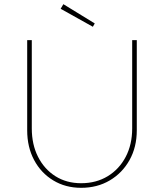

<svg xmlns="http://www.w3.org/2000/svg" viewBox="-20 -892 784 918"><path d="M368 6Q293 6 234.5 -29.5Q176 -65 143 -127Q110 -189 110 -269V-700H132V-278Q132 -201 162 -142Q192 -83 245 -49.5Q298 -16 368 -16Q440 -16 495 -49.5Q550 -83 581 -142Q612 -201 612 -278V-700H634V-269Q634 -189 599.5 -127Q565 -65 505 -29.5Q445 6 368 6ZM424 -764 270 -850 283 -872 433 -780Z"/></svg>

Font: Lexend Deca Thin
Style: Regular
Weight: 250
Designer: Bonnie Shaver-Troup, Thomas Jockin
Foundry: Lexend
Version: Version 1.007